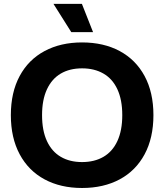

<svg xmlns="http://www.w3.org/2000/svg" viewBox="-20 -956 844 986"><path d="M35.7 -364.7Q35.7 -481.4 81 -565.6Q126.3 -649.7 209 -693.9Q291.7 -738.1 401.4 -738.1Q512.1 -738.1 594.7 -693.8Q677.3 -649.4 722.6 -565.4Q767.9 -481.4 767.9 -364.7Q767.9 -248 722.6 -163.6Q677.3 -79.3 594.6 -34.9Q511.9 9.4 401.4 9.4Q291.4 9.4 208.9 -34.9Q126.3 -79.3 81 -163.8Q35.7 -248.3 35.7 -364.7ZM607.9 -364.7Q607.9 -443.3 582.9 -497.3Q557.9 -551.3 511.3 -578.1Q464.7 -605 401.4 -605Q337.9 -605 291.9 -578Q246 -551 221 -497.1Q196 -443.3 196 -364.7Q196 -285.4 221 -231.6Q246 -177.7 292.1 -150.7Q338.1 -123.7 401.4 -123.7Q465 -123.7 511.4 -150.7Q557.9 -177.7 582.9 -231.9Q607.9 -286.1 607.9 -364.7ZM254.6 -936.1H400.6L457.9 -790.9H346.1Z"/></svg>

Font: Mona Sans VF XLt
Style: Regular
Weight: 200
Designer: Deni Anggara
Foundry: GitHub
Version: Version 2.000;Glyphs 3.2.3 (3260)